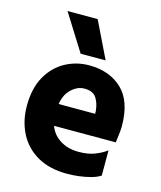

<svg xmlns="http://www.w3.org/2000/svg" viewBox="-111 -812 754 898"><g transform="rotate(15 266.5 -363.0)"><path d="M127 -196V-300H353Q353 -303 353 -306Q353 -309 353 -312Q350 -349 333.5 -375Q317 -401 275 -401Q237 -401 205 -366Q173 -331 173 -254Q173 -184 215.5 -146Q258 -108 324 -108Q369 -108 401.5 -120.5Q434 -133 458 -151V-29Q440 -17 412 -9.5Q384 -2 354.5 1.5Q325 5 299 5Q213 5 154 -29Q95 -63 65 -122Q35 -181 35 -254Q35 -338 67 -395.5Q99 -453 152.5 -482.5Q206 -512 269 -512Q367 -512 428 -454.5Q489 -397 489 -275Q489 -259 486 -235.5Q483 -212 481 -196ZM250 -731 336 -554H215L104 -731Z"/></g></svg>

Font: Hind Variable Light
Style: Regular
Weight: 300
Designer: Manushi Parikh, Satya Rajpurohit
Foundry: Indian Type Foundry
Version: Version 3.000